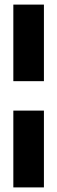

<svg xmlns="http://www.w3.org/2000/svg" viewBox="-20 -770 249 835"><path d="M171 -417V-750H38V-417ZM38 -289V45H171V-289Z"/></svg>

Font: Bluebird
Style: SfBd
Weight: 700
Designer: Jasper
Foundry: Cannot Into Space Fonts
Version: Version 0.98